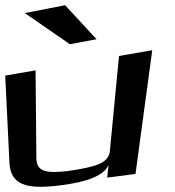

<svg xmlns="http://www.w3.org/2000/svg" viewBox="-75 -690 668 734"><path d="M152 19C262 6 325 -21 340 -60L335 -11L443 -25L507 -498L380 -476L345 -112C343 -91 330 -75 306 -64C282 -53 241 -44 183 -36C157 -33 135 -32 118 -33C79 -36 64 -52 64 -87L61 -421L-55 -401L-39 -69C-35 16 24 35 152 19ZM294 -540 174 -670 20 -640 192 -521Z"/></svg>

Font: Gamestation Warped
Style: Regular
Weight: 400
Designer: Jonas Hecksher
Foundry: Jonas Hecksher, Playtypeª, e-types AS
Version: Version 1.003